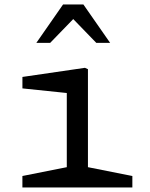

<svg xmlns="http://www.w3.org/2000/svg" viewBox="-20 -826 660 846"><path d="M78.7 -50.5 296.7 -93.8 274.3 -52.2V-445.5L300.3 -413.5L78.8 -436.5V-487L354.3 -527.2L367.5 -521.2V-52.2L345.2 -93.8L563.2 -50.5V0H78.7ZM257.8 -806.2H347.5L465.2 -637.2H404.2L287.7 -757.5H317.7L201.2 -637.2H140.2Z"/></svg>

Font: Monaspace Xenon Var
Style: Regular
Weight: 400
Designer: Riley Cran and the Lettermatic Team
Version: Version 1.000 (Monaspace Xenon Var)